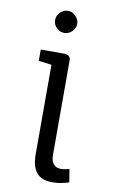

<svg xmlns="http://www.w3.org/2000/svg" viewBox="-88 -813 514 874"><g transform="rotate(10 168.5 -376.5)"><path d="M218 14Q169 14 145.5 -13.5Q122 -41 122 -99V-512L62 -520V-572H170Q202 -572 200 -541V-108Q200 -80 212.5 -66.5Q225 -53 244 -53Q258 -53 268.5 -55.5Q279 -58 285 -59L295 1Q279 6 260 10Q241 14 218 14ZM154 -665Q133 -665 118 -680Q103 -695 103 -716Q103 -736 118 -751.5Q133 -767 154 -767Q174 -767 189.5 -751.5Q205 -736 205 -716Q205 -695 189.5 -680Q174 -665 154 -665Z"/></g></svg>

Font: Fauna One
Style: Regular
Weight: 400
Designer: Eduardo Rodriguez Tunni
Foundry: Eduardo Rodriguez Tunni
Version: Version 2.001; ttfautohint (v1.8.4.7-5d5b);gftools[0.9.23]